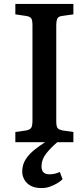

<svg xmlns="http://www.w3.org/2000/svg" viewBox="-20 -723 411 976"><path d="M191 233Q158 233 136.5 221.5Q115 210 104 190.5Q93 171 93 150Q93 114 110.5 87Q128 60 155 38.5Q182 17 209 0H58V-52L114 -60Q133 -64 139 -74Q145 -84 145 -111V-595Q145 -621 138.5 -630Q132 -639 112 -642L58 -650V-703H353V-650L296 -642Q278 -640 272 -629.5Q266 -619 266 -591V-107Q266 -82 272 -73Q278 -64 298 -60L353 -52V0H271Q238 28 214.5 58Q191 88 191 122Q191 143 201 153Q211 163 231 163Q245 163 258.5 160Q272 157 284 151L298 188Q286 200 268.5 210Q251 220 232 226.5Q213 233 191 233Z"/></svg>

Font: Literata 18pt Medium
Style: Regular
Weight: 500
Designer: Latin by Veronika Burian and Jose Scaglione. Greek by Irene Vlachou. Cyrillic by Vera Evstafieva.
Foundry: TypeTogether
Version: Version 3.103;gftools[0.9.29]